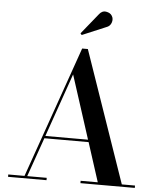

<svg xmlns="http://www.w3.org/2000/svg" viewBox="-63 -1041 900 1094"><g transform="rotate(5 387.0 -493.5)"><path d="M507.5 -898.5 372 -841.5 364.5 -850.5 458 -966Q475.5 -990 499.5 -986Q523.5 -982 533 -966Q544 -949 536.8 -927.2Q529.5 -905.5 507.5 -898.5ZM24.5 -13.5H117.5L381.5 -765H414L674 -13.5H749.5V0H438.5V-13.5H536.5L464.5 -237H211.5L133 -13.5H244.5V0H24.5ZM343 -613.5 216 -250.5H460Z"/></g></svg>

Font: Bodoni* 16 Medium
Style: Regular
Weight: 500
Version: Version 2.2